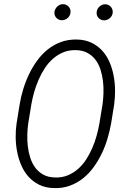

<svg xmlns="http://www.w3.org/2000/svg" viewBox="-20 -915 627 944"><path d="M526.4 -308.6Q520 -272.5 508.8 -234.4Q497.6 -196.3 480.5 -160.6Q463.4 -125 440.7 -93.5Q418 -62 388.7 -38.6Q359.4 -15.1 323.5 -2Q287.6 11.2 245.1 9.8Q204.6 8.8 173.8 -6.1Q143.1 -21 121.1 -45.2Q99.1 -69.3 85.2 -101.1Q71.3 -132.8 64.5 -167.7Q57.6 -202.6 57.1 -238.8Q56.6 -274.9 61.5 -308.1L76.7 -401.9Q82.5 -438 94 -475.8Q105.5 -513.7 122.6 -549.6Q139.6 -585.4 162.6 -616.9Q185.5 -648.4 214.8 -671.9Q244.1 -695.3 280 -708.5Q315.9 -721.7 358.4 -720.7Q399.4 -719.7 430.2 -704.8Q460.9 -689.9 482.9 -665.5Q504.9 -641.1 518.6 -609.4Q532.2 -577.6 538.8 -542.5Q545.4 -507.3 545.7 -471.2Q545.9 -435.1 541.5 -401.9ZM484.4 -403.8Q487.8 -428.7 488.8 -457.8Q489.7 -486.8 486.3 -515.9Q482.9 -544.9 474.4 -572Q465.8 -599.1 450.2 -620.1Q434.6 -641.1 411.1 -654.3Q387.7 -667.5 354.5 -668.5Q319.8 -669.4 291.7 -658Q263.7 -646.5 240.7 -626.5Q217.8 -606.4 200.2 -579.6Q182.6 -552.7 169.7 -522.7Q156.7 -492.7 147.9 -461.9Q139.2 -431.2 134.3 -402.8L118.7 -307.6Q115.2 -282.7 114.3 -253.7Q113.3 -224.6 116.7 -195.6Q120.1 -166.5 128.9 -139.2Q137.7 -111.8 153.3 -90.8Q168.9 -69.8 192.4 -56.6Q215.8 -43.5 249 -42.5Q283.7 -41 312 -52.5Q340.3 -64 363.3 -84Q386.2 -104 403.6 -130.9Q420.9 -157.7 433.8 -187.5Q446.8 -217.3 455.3 -248.5Q463.9 -279.8 468.8 -308.1ZM247.6 -854.5Q248 -862.3 251.7 -869.6Q255.4 -877 261 -882.3Q266.6 -887.7 273.7 -891.1Q280.8 -894.5 289.1 -894.5Q305.7 -894.5 316.9 -882.8Q328.1 -871.1 326.7 -854.5Q325.7 -838.4 313.5 -827.1Q301.3 -815.9 285.2 -815.4Q268.6 -815.4 257.6 -826.7Q246.6 -837.9 247.6 -854.5ZM455.1 -854Q455.6 -861.8 459 -869.1Q462.4 -876.5 468 -881.8Q473.6 -887.2 481 -890.6Q488.3 -894 496.6 -894Q513.2 -894 524.2 -882.3Q535.2 -870.6 534.2 -854Q533.2 -837.9 520.8 -826.7Q508.3 -815.4 492.7 -814.9Q476.1 -814.9 465.1 -826.2Q454.1 -837.4 455.1 -854Z"/></svg>

Font: Roboto Mono Light
Style: Italic
Weight: 300
Designer: Google
Version: Version 2.000985; 2015; ttfautohint (v1.3)